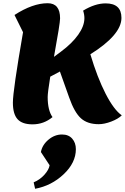

<svg xmlns="http://www.w3.org/2000/svg" viewBox="-20 -746 776 1192"><path d="M182 26Q118 26 89 -6Q60 -38 60 -109Q60 -183 123 -546L70 -653Q183 -726 276 -726Q353 -726 353 -632Q353 -601 315 -393L358 -425Q428 -477 466 -531Q504 -585 504 -633Q504 -656 496 -680Q570 -725 636 -725Q734 -725 734 -635Q734 -530 541 -409Q584 -265 635.5 -164.5Q687 -64 736 -30Q714 -8 671 8.5Q628 25 593 25Q523 25 482.5 -11.5Q442 -48 410 -139L352 -302L292 -270Q276 -170 276 -144Q276 -61 306 -19Q252 26 182 26ZM198 426 189 386Q228 370 256 338.5Q284 307 288 280L234 198Q242 154 280.5 121.5Q319 89 365 89Q406 89 428.5 115Q451 141 451 180Q451 264 375.5 335.5Q300 407 198 426Z"/></svg>

Font: Lemonada
Style: Bold
Weight: 700
Designer: Mohamed Gaber (Arabic), Eduardo Tunni (Latin)
Foundry: Kief Type Foundry
Version: Version 4.004